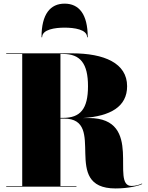

<svg xmlns="http://www.w3.org/2000/svg" viewBox="-20 -1050 830 1080"><path d="M470 -840.5H473.5C473.5 -971.5 423.5 -1029.5 343.5 -1029.5C263.5 -1029.5 213.5 -971.5 213.5 -840.5H217C217 -884.5 289.5 -894.5 343.5 -894.5C397.5 -894.5 470 -884.5 470 -840.5ZM15 -3.5V0H410V-3.5H320V-383H340C586 -383 317 10 630 10C706 10 764 -6 780 -15L778.5 -17.5C764.5 -10.5 741 -4 720 -4C597 -4 793 -386 480 -386H447.5C601.5 -396.5 695 -450 695 -565C695 -695 566 -750 385 -750H15V-746.5H105V-3.5ZM335 -746.5C431 -746.5 475 -694 475 -565C475 -436 431 -387 335 -387H320V-746.5Z"/></svg>

Font: Bodoni* 48pt Fatface
Style: Regular
Weight: 900
Version: Version 2.3